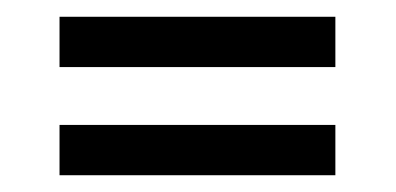

<svg xmlns="http://www.w3.org/2000/svg" viewBox="-20 -499 472 229"><path d="M51 -419V-479H380V-419ZM51 -290V-350H380V-290Z"/></svg>

Font: Big Shoulders Display Medium
Style: Regular
Weight: 500
Designer: Patric King
Foundry: XO Type Co
Version: Version 1.000; ttfautohint (v1.8.2)